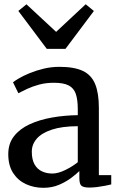

<svg xmlns="http://www.w3.org/2000/svg" viewBox="-20 -886 573 917"><path d="M19.5 -149.9Q19.5 -200.5 47 -235.6Q74.5 -270.8 121.4 -292.4Q168.4 -314.1 227.9 -324.6Q287.3 -335.1 351.5 -336V-364.4Q351.5 -409.7 342 -437.6Q332.4 -465.4 307.7 -478.1Q283 -490.7 237.6 -490.7Q198.9 -490.7 166.3 -481.8Q133.8 -472.9 108.8 -461.1Q83.7 -449.4 67.7 -440.8L42.1 -492.9Q49.8 -499.6 70.6 -511.9Q91.4 -524.1 121.8 -536.7Q152.3 -549.3 188.8 -558.1Q225.3 -566.8 263.9 -566.8Q334.2 -566.8 375.4 -547.4Q416.6 -527.9 434.4 -484.6Q452.2 -441.3 452.2 -370.3V-49.5H511.3V-5.2Q500.1 -2.3 482 1.2Q463.9 4.7 443.8 7.3Q423.7 9.8 406.9 9.8Q380.6 9.8 369.8 1.9Q359 -6 359 -36V-69Q346.5 -56.6 321.8 -37.6Q297.2 -18.7 263 -3.8Q228.8 11 187.1 11Q142.3 11 104.1 -6.5Q66 -24 42.8 -59.7Q19.5 -95.4 19.5 -149.9ZM230.4 -57.2Q257.2 -57.2 291.4 -73.8Q325.6 -90.5 351.5 -111.3V-283.3Q276.4 -283 227.8 -266.9Q179.1 -250.9 155.5 -223.6Q131.9 -196.4 131.9 -161.6Q131.9 -124.5 144.7 -101.4Q157.6 -78.4 179.9 -67.8Q202.2 -57.2 230.4 -57.2ZM106.4 -865.4 248.1 -733.8 389.3 -865.6 428.4 -833.6 292.6 -652.5H203.6L67.6 -833.8Z"/></svg>

Font: Merriweather 7pt Light
Style: Regular
Weight: 300
Designer: Eben Sorkin
Foundry: Eben Sorkin
Version: Version 2.200;gftools[0.9.31]